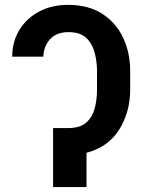

<svg xmlns="http://www.w3.org/2000/svg" viewBox="-20 -757 576 777"><path d="M216.8 -238.8H256.8Q303.2 -238.8 328.4 -260.5Q353.5 -282.2 363 -317.6Q372.6 -353 372.6 -394.5V-469.7Q372.6 -505.9 363.5 -542.2Q354.5 -578.6 329.8 -602.8Q305.2 -627 256.8 -627Q209.5 -627 183.3 -599.1Q157.2 -571.3 155.3 -527.8H29.3Q29.8 -589.8 59.1 -637Q88.4 -684.1 139.2 -710.7Q189.9 -737.3 255.4 -737.3Q337.9 -737.3 393.8 -701.2Q449.7 -665 478.3 -604.2Q506.8 -543.5 506.8 -469.7V-394.5Q506.8 -303.2 462.2 -232.4Q417.5 -161.6 330.1 -138.7V0H194.8V-238.8Z"/></svg>

Font: Inter Display SemiBold
Style: Regular
Weight: 600
Designer: Rasmus Andersson
Foundry: rsms
Version: Version 4.001;git-9221beed3